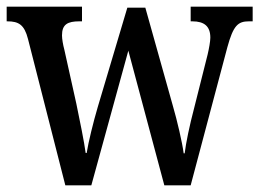

<svg xmlns="http://www.w3.org/2000/svg" viewBox="-20 -556 778 576"><path d="M64 -439 176 0H254L365 -404L473 0H552L662 -414C680 -480 694 -492 727 -492H738V-536H552V-492H557C593 -492 611 -477 611 -443C611 -432 607 -410 603 -393L563 -234C548 -177 538 -128 534 -96H531C527 -128 511 -196 499 -237L416 -533H362L273 -234C260 -190 245 -129 240 -97H237C233 -128 219 -197 209 -245L173 -407C169 -422 166 -439 166 -450C166 -483 183 -492 218 -492H226V-536H0V-492H2C36 -492 53 -482 64 -439Z"/></svg>

Font: Noto Serif Ethiopic Condensed Medium
Style: Regular
Weight: 500
Width: 3
Designer: Monotype Design Team
Foundry: Monotype Imaging Inc.
Version: Version 2.102